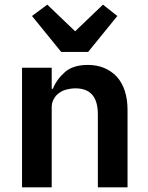

<svg xmlns="http://www.w3.org/2000/svg" viewBox="-20 -808 640 828"><path d="M360 -584C360 -584 486 -739 486 -739C486 -739 424 -788 424 -788C424 -788 304 -673 304 -673C304 -673 184 -788 184 -788C184 -788 118 -739 118 -739C118 -739 244 -584 244 -584C244 -584 360 -584 360 -584ZM203 0C203 0 203 -345 203 -345C203 -345 203 -345 203 -345C203 -359 206 -371 212 -381C217 -391 225 -400 235 -407C244 -414 255 -419 267 -422C279 -425 292 -427 305 -427C305 -427 305 -427 305 -427C370 -427 402 -390 402 -315C402 -315 402 0 402 0C402 0 530 0 530 0C530 0 530 -333 530 -333C530 -333 530 -333 530 -333C530 -396 514 -444 483 -478C451 -511 410 -528 359 -528C359 -528 359 -528 359 -528C317 -528 284 -518 261 -498C237 -477 219 -453 208 -425C208 -425 203 -425 203 -425C203 -425 203 -516 203 -516C203 -516 75 -516 75 -516C75 -516 75 0 75 0C75 0 203 0 203 0Z"/></svg>

Font: IBM Plex Mono Mod
Style: SemiBold
Weight: 500
Designer: Mike Abbink, Paul van der Laan, Pieter van Rosmalen
Foundry: Bold Monday
Version: ""